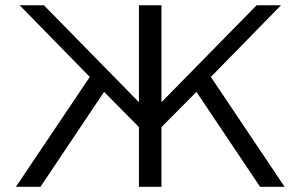

<svg xmlns="http://www.w3.org/2000/svg" viewBox="-20 -714 1151 734"><path d="M41 0 323.2 -419.9 55.2 -693.8H147.9L511.2 -323.2V-693.8H597.2V-323.2L960.9 -693.8H1054.2L786.1 -419.9L1067.9 0H974.1L731 -362.8L597.2 -228V0H511.2V-228L377.9 -362.8L134.8 0Z"/></svg>

Font: CMU Sans Serif
Style: Medium
Weight: 500
Version: Version 0.7.0